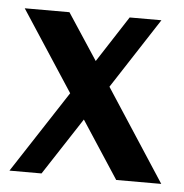

<svg xmlns="http://www.w3.org/2000/svg" viewBox="-40 -479 497 518"><g transform="rotate(5 208.5 -220.0)"><path d="M3.9 0ZM148.9 -222.2 6.8 -439.9H127.9L210 -314.9L291 -439.9H377L252.9 -249L415 0H293L191.9 -154.8L90.8 0H3.9Z"/></g></svg>

Font: Pfennig
Style: Bold
Weight: 700
Version: Version 20120410 ; ttfautohint (v0.8)